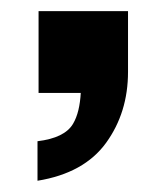

<svg xmlns="http://www.w3.org/2000/svg" viewBox="-20 -684 295 343"><path d="M48.9 -664.1V-518H124.3C123 -495.9 118.9 -476.9 110.4 -462.7C100.4 -445.9 79.3 -435.6 47 -431.7V-361.1C102.5 -370.1 143.3 -392.7 169.5 -428.8C195.7 -465 208.7 -507.2 208.7 -555.6V-664.1Z"/></svg>

Font: Diatome
Style: Bold
Weight: 700
Designer: 15.100.17
Foundry: 15.100.17
Version: Version 1.004;Fontself Maker 3.5.8